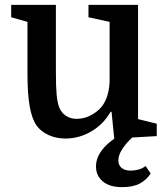

<svg xmlns="http://www.w3.org/2000/svg" viewBox="-20 -560 686 790"><path d="M210 -540V-267Q210 -203 213 -171Q216 -139 223 -120Q232 -96 251.5 -83.5Q271 -71 294 -71Q321 -71 344 -81Q367 -91 386 -108Q427 -145 431 -223V-470L344 -489V-540H548V-70L625 -51V0L450 10L439 -100H435Q406 -49 356 -19.5Q306 10 249 10Q211 10 179.5 -4.5Q148 -19 130 -44Q111 -72 102 -123Q93 -174 93 -259V-470L26 -489V-540ZM482 210Q431 210 403 186.5Q375 163 375 125Q375 50 489 -14H550Q531 -2 512 17.5Q493 37 480 58.5Q467 80 467 100Q467 120 480.5 131Q494 142 517 142Q534 142 550.5 137.5Q567 133 579 123L600 154Q583 180 555.5 195Q528 210 482 210Z"/></svg>

Font: Domine SemiBold
Style: Regular
Weight: 600
Designer: Pablo Impallari, Rodrigo Fuenzalida, Brenda Gallo
Foundry: Pablo Impallari, Rodrigo Fuenzalida, Brenda Gallo
Version: Version 2.000